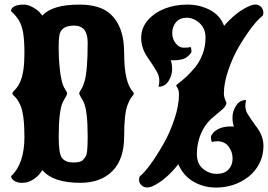

<svg xmlns="http://www.w3.org/2000/svg" viewBox="-20 -783 1184 848"><path d="M76.7 24.4Q58.1 24.4 45.4 17.1Q32.7 9.8 30.8 2.4L28.8 -4.9Q87.9 -59.6 87.9 -178.2Q87.9 -279.8 69.3 -319.8Q56.6 -346.2 45.9 -355.5Q34.7 -365.2 34.7 -370.1Q34.7 -374.5 40 -379.9Q45.4 -385.3 53.5 -394.8Q61.5 -404.3 69.3 -421.9Q87.9 -463.4 87.9 -547.9Q87.9 -604.5 82.3 -637.5Q76.7 -670.4 64 -691.9Q51.3 -713.4 28.8 -733.9Q28.8 -752 55.7 -759.8Q66.9 -762.7 85.4 -762.7Q104 -762.7 125.7 -750.5Q147.5 -738.3 157.2 -726.1L167 -713.9Q210 -762.7 331.1 -762.7Q423.3 -762.7 469.2 -719.7Q528.3 -665 528.3 -549.8Q528.3 -419.4 566.4 -378.9Q575.2 -369.6 566.4 -360.8Q562 -356 555.9 -346.2Q549.8 -336.4 543.5 -319.8Q528.3 -280.8 528.3 -180.2Q528.3 -80.1 476.8 -27.8Q425.3 24.4 335 24.4Q214.4 24.4 167 -31.7Q146 2.9 109.9 18.6Q95.2 24.4 76.7 24.4ZM303.2 -65.4Q336.4 -65.4 345.7 -75.7Q355.5 -85.9 359.1 -93Q362.8 -100.1 364.7 -115.2Q365.7 -126 366.5 -140.9Q367.2 -155.8 367.2 -174.8V-181.2Q367.2 -296.9 348.6 -334Q345.2 -340.8 342 -346.2Q338.9 -351.6 335.9 -356.4Q330.1 -365.2 330.1 -370.6Q330.1 -375.5 334 -380.9Q337.9 -386.2 343.3 -396.5Q348.6 -406.7 354 -425.8Q367.2 -472.2 367.2 -594.7Q367.2 -669.9 307.6 -669.9Q255.4 -669.9 244.1 -635.3Q240.7 -624 239.7 -600.1Q238.8 -576.2 239.5 -548.1Q240.2 -520 242.4 -495.4Q244.6 -470.7 246.6 -457.5Q252 -424.3 257.3 -409.9Q262.7 -395.5 269 -386.2Q276.4 -375.5 276.4 -370.1Q276.4 -364.7 270.3 -355.2Q264.2 -345.7 257.8 -333Q239.3 -294.9 239.3 -176.8Q239.3 -103.5 253.9 -85Q270 -65.4 303.2 -65.4ZM934.1 45.4Q879.4 45.4 834.5 19.3Q789.6 -6.8 767.6 -57.6Q717.8 5.4 664.6 34.2Q626.5 55.2 605 35.2Q594.2 24.9 594.2 13.7Q594.2 2.4 596.7 -3.4Q640.1 -39.1 702.6 -148.4Q731 -198.2 750.7 -258.1Q770.5 -317.9 770.5 -365.7Q770.5 -382.3 764.6 -393.1Q758.3 -403.8 758.3 -406.2Q758.3 -407.7 772 -418Q784.2 -426.8 804.2 -445.3Q822.8 -462.9 841.8 -485.8Q860.8 -508.8 874.3 -543Q887.7 -577.1 887.7 -617.2Q887.7 -656.7 861.8 -680.7Q835.9 -704.6 804.7 -704.6Q773.4 -704.6 757.1 -684.6Q740.7 -664.6 740.7 -637.7Q740.7 -610.4 755.9 -591.8Q771 -572.8 790.3 -572.3Q809.6 -571.8 821.8 -575.7Q825.7 -566.9 825.7 -556.6Q825.7 -547.4 806.9 -532Q788.1 -516.6 746.1 -516.6L733.9 -517.1Q740.2 -502.9 740.2 -476.6Q740.2 -450.2 724.4 -425Q708.5 -399.9 680.2 -399.9Q689 -435.5 674.6 -462.4Q660.2 -489.3 631.3 -530.3Q603.5 -570.8 603.5 -615.7Q603.5 -660.2 633.8 -694.8Q664.1 -728.5 709.2 -745.6Q754.4 -762.7 808.1 -762.7Q861.8 -762.7 907.2 -739Q952.6 -715.3 969.7 -668.9Q1020.5 -727.1 1072.8 -752.4Q1101.6 -767.1 1118.2 -761.5Q1134.8 -755.9 1140.4 -741.2Q1146 -726.6 1140.6 -713.9Q1097.2 -680.7 1035.6 -577.6Q1007.8 -530.3 988.3 -473.1Q968.8 -416 968.8 -369.1Q968.8 -353 980 -329.6Q980 -315.4 962.4 -300Q944.8 -284.7 922.1 -266.1Q899.4 -247.6 883.3 -222.7Q849.6 -168.5 849.6 -101.6Q849.6 -60.1 876.5 -37.6Q903.3 -15.1 937.5 -15.1Q971.2 -15.1 989.3 -34.4Q1007.3 -53.7 1007.3 -83Q1007.3 -112.3 989.7 -135.7Q972.2 -159.2 939.5 -159.2Q928.7 -159.2 915.5 -155.8Q911.6 -164.6 911.6 -177.2Q911.6 -184.1 920.7 -195.3Q929.7 -206.5 949.5 -215.6Q969.2 -224.6 1001 -224.6L1013.2 -224.1Q1006.8 -238.3 1006.8 -265.1Q1006.8 -291 1022.7 -316.2Q1038.6 -341.3 1066.9 -341.3Q1058.1 -306.2 1072.5 -281.7Q1086.9 -257.3 1115.7 -218.8Q1143.6 -180.7 1143.6 -138.2Q1143.6 -95.7 1125.2 -60.3Q1106.9 -24.9 1077.1 -2Q1015.1 45.4 934.1 45.4Z"/></svg>

Font: Sancreek
Style: Regular
Weight: 400
Designer: Vernon Adams
Foundry: Vernon Adams
Version: Version 1.100; ttfautohint (v1.8.4.7-5d5b)